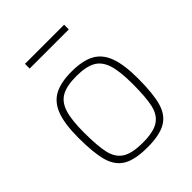

<svg xmlns="http://www.w3.org/2000/svg" viewBox="-200 -805 926 926"><g transform="rotate(-45 263.0 -342.5)"><path d="M60 -259Q60 -352 80 -406.5Q100 -461 144 -485Q188 -509 263 -509Q338 -509 382 -485Q426 -461 446 -406.5Q466 -352 466 -259Q466 -154 449.5 -97.5Q433 -41 389.5 -16Q346 9 263 9Q180 9 136.5 -16Q93 -41 76.5 -97.5Q60 -154 60 -259ZM429 -259Q429 -345 414 -391.5Q399 -438 363.5 -457.5Q328 -477 263 -477Q198 -477 162.5 -457.5Q127 -438 112 -391.5Q97 -345 97 -259Q97 -165 108.5 -116.5Q120 -68 155 -45.5Q190 -23 263 -23Q336 -23 371 -45.5Q406 -68 417.5 -116.5Q429 -165 429 -259ZM130 -694H397V-662H130Z"/></g></svg>

Font: Cairo ExtraLight
Style: Regular
Weight: 275
Designer: Mohamed Gaber, Accademia di Belle Arti di Urbino and others
Foundry: Kief Type Foundry, Accademia di Belle Arti di Urbino and others
Version: Version 3.011